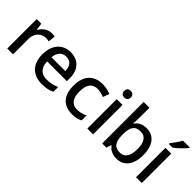

<svg xmlns="http://www.w3.org/2000/svg" viewBox="87 -1673 2488 2488"><g transform="rotate(45 1331.0 -429.0)"><path d="M349 -600C275 -600 219 -552 185 -494H181L167 -590H83V-51H189V-335C189 -441 262 -503 343 -503C360 -503 382 -500 397 -496L408 -595C392 -598 368 -600 349 -600Z M700 -600C555 -600 457 -497 457 -316C457 -135 565 -41 722 -41C798 -41 848 -52 902 -77V-165C845 -140 795 -127 726 -127C626 -127 569 -187 566 -298H928V-356C928 -506 841 -600 700 -600ZM700 -518C783 -518 821 -460 822 -376H568C576 -467 624 -518 700 -518Z M1277 -41C1342 -41 1384 -52 1423 -74V-166C1384 -145 1339 -130 1280 -130C1187 -130 1138 -195 1138 -318C1138 -445 1185 -510 1284 -510C1322 -510 1366 -497 1403 -483L1435 -569C1400 -586 1345 -600 1285 -600C1137 -600 1029 -516 1029 -317C1029 -126 1128 -41 1277 -41Z M1604 -795C1570 -795 1543 -778 1543 -734C1543 -691 1570 -673 1604 -673C1636 -673 1664 -691 1664 -734C1664 -778 1636 -795 1604 -795ZM1656 -590H1550V-51H1656Z M1928 -628V-811H1822V-51H1900L1920 -117H1928C1958 -76 2007 -41 2090 -41C2219 -41 2307 -136 2307 -321C2307 -505 2220 -599 2091 -599C2008 -599 1958 -564 1928 -519H1923C1925 -541 1928 -585 1928 -628ZM2066 -513C2154 -513 2198 -449 2198 -322C2198 -197 2154 -128 2068 -128C1960 -128 1928 -196 1928 -320V-328C1929 -453 1963 -513 2066 -513Z M2662 -807V-817H2538C2513 -772 2467 -706 2437 -669V-657H2507C2555 -693 2633 -770 2662 -807ZM2548 -51V-590H2442V-51Z"/></g></svg>

Font: Noto Sans Tamil UI Medium
Style: Regular
Weight: 500
Designer: Jelle Bosma - Monotype Design Team
Foundry: Monotype Imaging Inc.
Version: Version 2.004